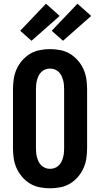

<svg xmlns="http://www.w3.org/2000/svg" viewBox="-20 -1008 540 1036"><path d="M250 8Q222 8 194 2.5Q166 -3 142 -17.5Q118 -32 99.5 -53.5Q81 -75 69.5 -100.5Q58 -126 54 -154Q50 -182 50 -210V-525Q50 -553 54 -581Q58 -609 69.5 -634.5Q81 -660 99.5 -681.5Q118 -703 142 -717.5Q166 -732 194 -737.5Q222 -743 250 -743Q278 -743 306 -737.5Q334 -732 358 -717.5Q382 -703 400.5 -681.5Q419 -660 430.5 -634.5Q442 -609 446 -581Q450 -553 450 -525V-210Q450 -182 446 -154Q442 -126 430.5 -100.5Q419 -75 400.5 -53.5Q382 -32 358 -17.5Q334 -3 306 2.5Q278 8 250 8ZM250 -97Q263 -97 275 -101.5Q287 -106 296.5 -115Q306 -124 311.5 -135.5Q317 -147 320.5 -159.5Q324 -172 325 -185Q326 -198 326 -210V-525Q326 -537 325 -550Q324 -563 320.5 -575.5Q317 -588 311.5 -599.5Q306 -611 296.5 -620Q287 -629 275 -633.5Q263 -638 250 -638Q237 -638 225 -633.5Q213 -629 203.5 -620Q194 -611 188.5 -599.5Q183 -588 179.5 -575.5Q176 -563 175 -550Q174 -537 174 -525V-210Q174 -198 175 -185Q176 -172 179.5 -159.5Q183 -147 188.5 -135.5Q194 -124 203.5 -115Q213 -106 225 -101.5Q237 -97 250 -97ZM320 -788 259 -842 398 -988 472 -922ZM150 -788 89 -842 228 -988 302 -922Z"/></svg>

Font: Iosevka Extrabold
Style: Regular
Weight: 800
Monospace: yes
Designer: Belleve Invis
Foundry: Belleve Invis
Version: Version 32.5.0; ttfautohint (v1.8.4)